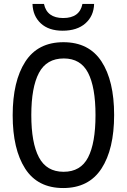

<svg xmlns="http://www.w3.org/2000/svg" viewBox="-20 -939 640 969"><path d="M44 -357Q44 -529 107.5 -627.5Q171 -726 300 -726Q429 -726 492.5 -628.5Q556 -531 556 -359Q556 -186 492 -88Q428 10 299 10Q170 10 107 -88Q44 -186 44 -357ZM462 -358Q462 -499 424.5 -571.5Q387 -644 302 -644Q215 -644 176.5 -571Q138 -498 138 -358Q138 -218 176.5 -145Q215 -72 301 -72Q387 -72 424.5 -144.5Q462 -217 462 -358ZM144 -919H202Q217 -848 299 -848Q382 -848 396 -919H455Q453 -858 411 -821Q369 -784 296 -784Q226 -784 186 -821Q146 -858 144 -919Z"/></svg>

Font: Noto Sans Mono UI
Style: Regular
Weight: 400
Monospace: yes
Designer: Monotype Design team
Foundry: Monotype Imaging Inc.
Version: Version 1.000